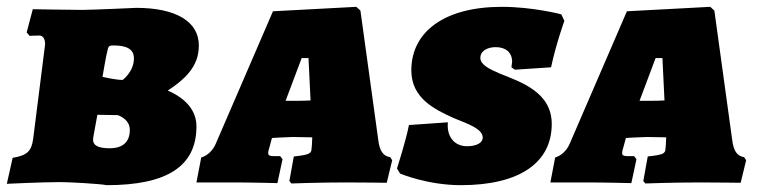

<svg xmlns="http://www.w3.org/2000/svg" viewBox="-37 -533 2226 562"><path d="M454 -268C519 -310 545 -349 545 -400C545 -470 478 -510 362 -510C362 -510 230 -504 204 -504C179 -504 59 -506 59 -506L41 -438L50 -428C50 -428 68 -429 78 -429C88 -429 95 -420 95 -404C95 -401 94 -398 94 -395L60 -126C55 -90 42 -78 0 -71L-17 5C-17 5 87 0 140 0C163 0 258 5 275 9C452 9 538 -46 538 -163C538 -208 509 -244 454 -268ZM322 -299C303 -299 267 -307 263 -308C265 -317 272 -365 279 -391C281 -398 284 -400 295 -400C336 -400 355 -388 355 -362C355 -323 322 -299 322 -299ZM284 -99C247 -99 232 -109 236 -131L248 -197L308 -196C331 -187 343 -172 343 -153C343 -117 322 -99 284 -99Z M1070 -125 1018 -502 1006 -513 762 -500 594 -111C585 -91 569 -77 552 -72L538 1H648C697 1 775 3 775 3L790 -67L783 -76H764C753 -76 748 -78 748 -85C748 -89 749 -94 752 -103L759 -129C756 -129 807 -132 820 -132L877 -131L876 -110C876 -105 875 -102 875 -99C875 -83 868 -80 823 -75L810 -3L816 4C816 4 898 1 977 1C1024 1 1095 2 1095 2L1111 -64L1105 -73C1086 -76 1074 -89 1070 -125ZM799 -238 846 -363H866L872 -239C854 -238 847 -238 835 -238Z M1312 9C1484 9 1578 -57 1578 -170C1578 -264 1487 -293 1425 -318C1393 -332 1369 -344 1369 -364C1369 -382 1387 -395 1414 -395C1443 -395 1462 -380 1462 -352L1460 -336L1470 -329L1576 -336C1591 -406 1615 -472 1615 -472L1606 -491C1606 -491 1523 -513 1432 -513C1265 -513 1167 -441 1167 -327C1167 -246 1234 -213 1292 -187C1337 -169 1376 -155 1376 -130C1376 -115 1358 -105 1330 -105C1290 -105 1270 -137 1274 -175L1160 -167C1151 -120 1125 -40 1125 -40L1134 -25C1134 -25 1214 9 1312 9Z M2106 -125 2054 -502 2042 -513 1798 -500 1630 -111C1621 -91 1605 -77 1588 -72L1574 1H1684C1733 1 1811 3 1811 3L1826 -67L1819 -76H1800C1789 -76 1784 -78 1784 -85C1784 -89 1785 -94 1788 -103L1795 -129C1792 -129 1843 -132 1856 -132L1913 -131L1912 -110C1912 -105 1911 -102 1911 -99C1911 -83 1904 -80 1859 -75L1846 -3L1852 4C1852 4 1934 1 2013 1C2060 1 2131 2 2131 2L2147 -64L2141 -73C2122 -76 2110 -89 2106 -125ZM1835 -238 1882 -363H1902L1908 -239C1890 -238 1883 -238 1871 -238Z"/></svg>

Font: Alegreya SC Black
Style: Italic
Weight: 900
Italic angle: -7°
Designer: Juan Pablo del Peral
Foundry: Huerta Tipografica
Version: Version 2.007;PS 002.007;hotconv 1.0.88;makeotf.lib2.5.64775